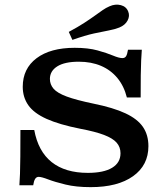

<svg xmlns="http://www.w3.org/2000/svg" viewBox="-20 -786 710 818"><path d="M366.4 11.3Q304 11.3 258.8 0.2Q213.5 -10.8 185.3 -21.6Q157.1 -32.5 144.6 -32.5Q135.4 -32.5 129.8 -23.9Q124.2 -15.3 121.5 3.2H62.6Q64.2 -16.2 65.2 -45.5Q66.2 -74.8 66.6 -120Q67 -165.1 67 -232.2H125.9Q142.6 -141.2 200.2 -95.3Q257.9 -49.5 354.3 -49.5Q421.8 -49.5 457.6 -71.2Q493.4 -92.8 493.4 -133.1Q493.4 -159.4 476.9 -178.2Q460.5 -196.9 423.1 -211.2Q385.8 -225.4 322.7 -237.3Q232.7 -255.1 178.5 -279.5Q124.3 -303.9 100.6 -337.8Q76.9 -371.7 76.9 -416.3Q76.9 -493.7 135.8 -538Q194.8 -582.3 298 -582.3Q355.8 -582.3 395.7 -571.2Q435.5 -560.2 461.3 -549.3Q487.1 -538.5 501.5 -538.5Q511.8 -538.5 517 -546.3Q522.1 -554.2 525.3 -574.2H584.2Q582.6 -553.8 581.4 -528.1Q580.2 -502.4 579.7 -465Q579.3 -427.7 579.3 -370.8H520.5Q508.3 -419.5 480.1 -453.6Q451.9 -487.7 410.4 -505.4Q368.9 -523.1 315.8 -523.1Q255.6 -523.1 224.1 -503.3Q192.6 -483.4 192.6 -449.7Q192.6 -426.4 208.1 -408.1Q223.7 -389.8 264 -374.8Q304.3 -359.8 378.5 -344.4Q462.8 -327.3 514.2 -303.3Q565.5 -279.4 588.9 -245.4Q612.3 -211.3 612.3 -163.4Q612.3 -82 547 -35.4Q481.6 11.3 366.4 11.3ZM288.4 -616.1 273 -650.1Q312.1 -671.1 338.4 -688.2Q364.7 -705.3 383.4 -718.8Q402.1 -732.3 416.8 -742.5Q431.5 -752.8 446.9 -759.3Q471.5 -770.2 494.9 -764.1Q518.2 -757.9 526.3 -736.7Q533.9 -718.1 523.5 -698.5Q513.2 -678.9 488.1 -668.6Q468.5 -660.9 443.1 -656.2Q417.8 -651.5 380.7 -643.5Q343.6 -635.5 288.4 -616.1Z"/></svg>

Font: Playfair 5pt SemiExpanded Light
Style: Regular
Weight: 300
Width: 6
Designer: Claus Eggers Sørensen
Foundry: Claus Eggers Sørensen
Version: Version 2.203